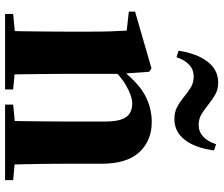

<svg xmlns="http://www.w3.org/2000/svg" viewBox="-80 -778 858 737"><g transform="rotate(90 348.5 -409.0)"><path d="M33 0V-31L137 -41H216L323 -31V0ZM97 0Q99 -26 99.5 -68.5Q100 -111 100.5 -157Q101 -203 101 -238V-321Q101 -370 100 -400.5Q99 -431 97 -467L24 -475V-499L242 -562L255 -553L263 -441V-438V-238Q263 -203 263.5 -157Q264 -111 264.5 -68.5Q265 -26 266 0ZM381 0V-31L483 -41H561L671 -31V0ZM443 0Q444 -26 444.5 -68Q445 -110 445.5 -156Q446 -202 446 -238V-383Q446 -441 429 -464.5Q412 -488 377 -488Q348 -488 306 -463.5Q264 -439 223 -389L220 -436H238Q295 -510 344 -536.5Q393 -563 448 -563Q519 -563 563.5 -515.5Q608 -468 608 -370V-238Q608 -202 608.5 -156Q609 -110 610 -68Q611 -26 612 0ZM174 -666Q185 -737 216.5 -777.5Q248 -818 296 -818Q322 -818 341 -807.5Q360 -797 376 -784Q395 -769 414.5 -756Q434 -743 459 -743Q485 -743 504 -760.5Q523 -778 533 -810L557 -802Q547 -729 516 -689.5Q485 -650 437 -650Q410 -650 391 -660Q372 -670 356 -683Q337 -699 317.5 -711.5Q298 -724 273 -724Q247 -724 228.5 -707Q210 -690 199 -658Z"/></g></svg>

Font: Noto Serif KR ExtraLight Black
Style: Regular
Weight: 900
Version: Version 2.003-H1;hotconv 1.1.1;makeotfexe 2.6.0